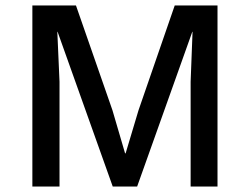

<svg xmlns="http://www.w3.org/2000/svg" viewBox="-20 -680 911 700"><path d="M773 -660V0H675V-382L682 -564H681L480 0H391L190 -564H189L197 -382V0H98V-660H257L390 -278L436 -121H438L485 -278L617 -660Z"/></svg>

Font: Elaine Sans Medium
Style: Regular
Weight: 500
Designer: Wei Huang
Foundry: Wei Huang
Version: Version 2.001;PS 002.001;hotconv 1.0.88;makeotf.lib2.5.64775